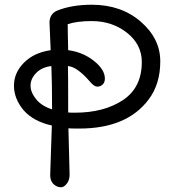

<svg xmlns="http://www.w3.org/2000/svg" viewBox="-20 -780 731 811"><path d="M200 -318Q200 -426 197 -501Q156 -496 132.5 -471.5Q109 -447 109 -418.5Q109 -390 132.5 -361Q156 -332 200 -318ZM269 -238Q274 -66 274 -42.5Q274 -19 262 -4Q250 11 238.5 11Q227 11 218 6Q192 -7 192 -41L199 -250Q123 -266 80 -314Q39 -363 39 -418Q39 -473 81.5 -515.5Q124 -558 194 -568L189 -687Q191 -722 221 -735Q283 -760 368 -760Q492 -760 574.5 -688.5Q657 -617 657 -521Q657 -425 608 -360Q516 -237 315 -237Q279 -237 269 -238ZM267 -501Q268 -475 268 -305Q274 -304 296 -304Q419 -304 499 -357Q579 -410 579 -518Q579 -592 516.5 -641.5Q454 -691 367 -691Q306 -691 266 -678Q266 -642 268 -568Q330 -560 376.5 -523Q423 -486 423 -448Q423 -432 413.5 -423Q404 -414 391 -414Q378 -414 361 -434Q306 -498 267 -501Z"/></svg>

Font: Delius Swash Caps
Style: Regular
Weight: 400
Designer: Natalia Raices
Foundry: Natalia Raices
Version: Version 1.002